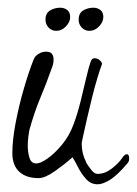

<svg xmlns="http://www.w3.org/2000/svg" viewBox="-20 -486 355 498"><path d="M311 -63Q285 -32 266 -20Q247 -8 233 -8Q215 -8 202.5 -22.5Q190 -37 181.5 -54Q173 -71 168 -78Q149 -61 123 -42.5Q97 -24 80 -24Q48 -24 30 -40.5Q12 -57 12 -89Q12 -122 20.5 -167Q29 -212 42 -256.5Q55 -301 67 -331Q70 -340 79.5 -346Q89 -352 99 -352Q111 -352 115 -346Q119 -340 119 -332Q119 -322 115.5 -312.5Q112 -303 112 -303Q100 -269 84.5 -232Q69 -195 56 -148Q55 -142 53.5 -131Q52 -120 52 -108Q52 -91 56.5 -76.5Q61 -62 74 -62Q85 -62 103.5 -75Q122 -88 141 -111Q160 -134 171 -164Q181 -191 189 -223Q197 -255 203.5 -283.5Q210 -312 216 -328Q219 -335 225 -335Q233 -335 239.5 -329Q246 -323 244 -318Q240 -308 233 -285Q226 -262 219 -234Q212 -206 206 -179.5Q200 -153 196 -135Q192 -117 192 -115Q192 -100 195 -88Q198 -76 205 -62Q210 -54 217.5 -44.5Q225 -35 233 -35Q252 -35 269.5 -48.5Q287 -62 296 -75Q303 -86 309 -86Q315 -86 315 -75Q315 -67 311 -63ZM162 -442Q162 -429 151 -417.5Q140 -406 126 -406Q114 -406 106 -414.5Q98 -423 98 -435Q98 -452 110 -459Q122 -466 136 -466Q147 -466 154.5 -460Q162 -454 162 -442ZM248 -442Q248 -429 237 -417.5Q226 -406 212 -406Q200 -406 192 -414.5Q184 -423 184 -435Q184 -452 196 -459Q208 -466 222 -466Q233 -466 240.5 -460Q248 -454 248 -442Z"/></svg>

Font: Ingrid Darling
Style: Regular
Weight: 400
Designer: Robert E. Leuschke
Foundry: Robert E. Leuschke
Version: Version 1.010; ttfautohint (v1.8.3)